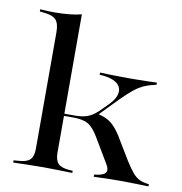

<svg xmlns="http://www.w3.org/2000/svg" viewBox="-74 -701 727 769"><g transform="rotate(10 290.0 -316.0)"><path d="M153.2 -2.4Q121 -2.4 92.3 -1.6Q63.7 -0.8 29.8 0V-8.9L48.4 -10.5Q82.3 -12.1 96 -25.4Q109.7 -38.7 109.7 -70.2V-207.3H197.6V-70.2Q197.6 -38.7 210.9 -25.4Q224.2 -12.1 256.5 -9.7L270.2 -8.9V0Q237.9 -0.8 210.9 -1.6Q183.9 -2.4 153.2 -2.4ZM109.7 -207.3V-544.4Q109.7 -579.8 95.6 -594.8Q81.5 -609.7 43.5 -612.9L29.8 -614.5V-623.4Q50 -621.8 62.5 -621.4Q75 -621 88.7 -621Q120.2 -621 147.6 -623.8Q175 -626.6 197.6 -632.3V-623.4V-207.3ZM357.3 0V-8.9Q392.7 -12.1 402.4 -24.2Q412.1 -36.3 397.6 -59.7L339.5 -157.3Q317.7 -194.4 296.4 -206.9Q275 -219.4 236.3 -219.4H189.5V-228.2H243.5Q275 -228.2 297.6 -238.3Q320.2 -248.4 342.7 -272.6L368.5 -298.4Q388.7 -319.4 394.8 -338.3Q400.8 -357.3 393.1 -372.2Q385.5 -387.1 364.5 -396Q343.5 -404.8 309.7 -406.5V-415.3Q329 -414.5 359.3 -413.7Q389.5 -412.9 428.2 -412.9Q450 -412.9 469.4 -413.3Q488.7 -413.7 506.5 -414.1Q524.2 -414.5 541.1 -415.3V-406.5Q513.7 -400.8 493.1 -391.9Q472.6 -383.1 452.8 -367.3Q433.1 -351.6 406.5 -325L318.5 -234.7L328.2 -250.8Q352.4 -246 369.8 -236.7Q387.1 -227.4 402.8 -209.7Q418.5 -191.9 435.5 -162.1L482.3 -84.7Q500.8 -55.6 514.1 -40.3Q527.4 -25 542.3 -18.1Q557.3 -11.3 579.8 -8.9V0Q554.8 -0.8 535.9 -1.2Q516.9 -1.6 500.8 -2Q484.7 -2.4 469.4 -2.4Q447.6 -2.4 423 -2Q398.4 -1.6 357.3 0Z"/></g></svg>

Font: Playfair 144pt SemiExpanded Medium
Style: Regular
Weight: 500
Width: 6
Designer: Claus Eggers Sørensen
Foundry: Claus Eggers Sørensen
Version: Version 2.203